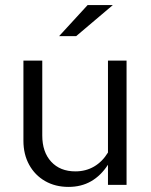

<svg xmlns="http://www.w3.org/2000/svg" viewBox="-20 -726 592 754"><path d="M249 8Q197 8 157 -15Q117 -38 94.5 -79Q72 -120 72 -173V-488H146V-194Q146 -129 181 -91Q216 -53 276 -53Q317 -53 349.5 -72Q382 -91 404 -127V-488H477V0H404V-79Q376 -36 337.5 -14Q299 8 249 8ZM212 -584 324 -706H423L279 -584Z"/></svg>

Font: Red Hat Text
Style: Regular
Weight: 400
Designer: Pentagram, MCKL
Foundry: MCKL
Version: Version 1.030